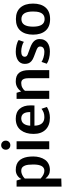

<svg xmlns="http://www.w3.org/2000/svg" viewBox="1126 -2018 1109 3402"><g transform="rotate(-90 1681.0 -317.5)"><path d="M466.8 -281.7Q466.8 -381.8 449.2 -426.8Q430.7 -472.7 400.4 -487.3Q382.8 -496.1 350.3 -496.1Q317.9 -496.1 281 -478Q244.1 -460 217.8 -432.6V-153.3Q289.1 -86.4 356.4 -86.4Q466.8 -86.4 466.8 -281.7ZM369.1 11.7Q277.8 11.7 217.8 -68.4V213.4L75.2 217.8V-578.6H183.1L209.5 -494.1Q231.9 -539.6 273.9 -566.4Q315.9 -593.3 370.4 -593.3Q424.8 -593.3 464.4 -578.6Q503.9 -564 530.8 -537.4Q557.6 -510.7 575.4 -471.9Q593.3 -433.1 601.1 -387.2Q608.9 -341.3 608.9 -282Q608.9 -222.7 594.2 -169.4Q579.6 -116.2 551 -75.2Q522.5 -34.2 475.8 -11.2Q429.2 11.7 369.1 11.7Z M737.8 0V-578.6H878.9V0ZM889.6 -770.5Q889.6 -735.8 866.7 -712.6Q843.8 -689.5 808.6 -689.5Q773.4 -689.5 751.2 -712.2Q729 -734.9 729 -770Q729 -805.2 751.7 -828.4Q774.4 -851.6 809.1 -851.6Q843.8 -851.6 866.7 -828.4Q889.6 -805.2 889.6 -770.5Z M1305.7 -86.4Q1352.5 -86.4 1386.7 -99.1Q1420.9 -111.8 1454.1 -137.2L1486.3 -41Q1397.9 11.7 1294.4 11.7Q1159.2 11.7 1084 -64.9Q1008.8 -141.6 1008.8 -277.3Q1008.8 -417.5 1075.2 -503.9Q1144 -593.3 1278.8 -593.3Q1393.1 -593.3 1453.6 -523.9Q1514.2 -454.6 1514.2 -334.5Q1514.2 -297.4 1512.7 -262.2H1154.8Q1155.8 -178.7 1193.1 -132.6Q1230.5 -86.4 1305.7 -86.4ZM1395.5 -343.8Q1395.5 -494.1 1282.2 -496.1Q1220.2 -494.1 1188.7 -450.4Q1157.2 -406.7 1154.3 -336.9H1395.5Z M1772.5 -430.2V0H1629.9V-578.6H1737.3L1762.2 -496.6Q1788.1 -539.6 1834 -566.4Q1879.9 -593.3 1939.5 -593.3Q2044.9 -593.3 2091.8 -533.9Q2138.7 -474.6 2138.7 -359.9V0H1995.6V-367.2Q1995.6 -431.6 1975.6 -463.9Q1955.6 -496.1 1909.9 -496.1Q1864.3 -496.1 1828.1 -476.6Q1792 -457 1772.5 -430.2Z M2460 -86.4Q2557.1 -86.4 2557.1 -162.1Q2557.6 -189.5 2534.2 -206.1Q2513.7 -220.7 2487.3 -229.5L2373.5 -273.4Q2281.2 -307.6 2258.8 -372.1Q2249.5 -398.4 2249.5 -436Q2249.5 -473.6 2266.8 -505.1Q2284.2 -536.6 2314.5 -555.7Q2374.5 -593.3 2465.8 -593.3Q2523.9 -593.3 2582.5 -579.3Q2641.1 -565.4 2672.4 -541.5L2640.1 -449.7Q2613.8 -469.2 2564.7 -482.7Q2515.6 -496.1 2471.2 -496.1Q2376 -496.1 2376 -432.6Q2376 -408.2 2393.6 -395.5Q2414.6 -380.4 2435.1 -375.5L2528.8 -340.8Q2621.1 -307.6 2655.8 -265.6Q2689.5 -225.6 2689.5 -174.3Q2689.5 -123 2672.4 -87.9Q2655.3 -52.7 2625 -31.2Q2564.9 11.7 2466.8 11.7Q2404.8 11.7 2345.7 -3.4Q2286.6 -18.6 2252.4 -43.9L2284.7 -137.2Q2311 -116.7 2363.3 -101.6Q2415.5 -86.4 2460 -86.4Z M3043.5 -82Q3157.2 -82 3174.3 -223.6Q3177.7 -252 3177.7 -287.1Q3177.7 -493.2 3043.5 -493.2Q2909.2 -493.2 2909.2 -287.6Q2909.2 -82 3043.5 -82ZM3043 -590.8Q3178.7 -590.8 3248.3 -510Q3317.9 -429.2 3317.9 -287.1Q3317.9 -145 3248.3 -64.9Q3178.7 15.1 3043 15.1Q2907.2 15.1 2837.4 -65.2Q2767.6 -145.5 2767.6 -287.1Q2767.6 -428.7 2837.4 -509.8Q2907.2 -590.8 3043 -590.8Z"/></g></svg>

Font: Dhyana
Style: Bold
Weight: 700
Foundry: Vernon Adams
Version: Version 1.002; ttfautohint (v0.8.51-6076)